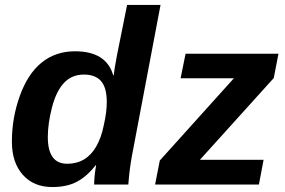

<svg xmlns="http://www.w3.org/2000/svg" viewBox="-20 -745 1151 775"><path d="M366 -78Q331 -33 290.5 -11.5Q250 10 191 10Q116 10 72 -39.5Q28 -89 28 -173Q28 -268 59 -355Q91 -446 147.5 -492Q204 -538 283 -538Q409 -538 437 -441H439Q440 -451 443 -470.5Q446 -490 452 -521L493 -725H628L512 -113Q507 -85 503.5 -57Q500 -29 498 0H360Q360 -16 362 -35.5Q364 -55 368 -78ZM251 -84Q328 -84 368 -153Q378 -170 386 -192Q394 -214 399 -240Q411 -292 411 -333Q411 -391 388 -417.5Q365 -444 319 -444Q269 -444 238 -410Q207 -377 190 -312Q173 -246 173 -192Q173 -84 251 -84ZM606 0 625 -97 924 -429H709L729 -528H1104L1085 -430L787 -100H1044L1025 0Z"/></svg>

Font: Libra Sans Modern
Style: Bold Italic
Weight: 700
Italic angle: -12°
Foundry: Stefan Peev, Context Ltd
Version: Version 1.000